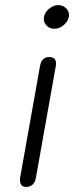

<svg xmlns="http://www.w3.org/2000/svg" viewBox="-20 -724 297 754"><path d="M152 -650Q152 -671 170 -687.5Q188 -704 209 -704Q226 -704 238.5 -692.5Q251 -681 251 -665Q251 -645 233 -628Q215 -611 193 -611Q176 -611 164 -622.5Q152 -634 152 -650ZM59 -26 137 -464Q143 -500 173 -500Q200 -500 200 -475Q200 -468 199 -464L121 -26Q118 -8 108 1Q98 10 83 10Q67 10 62 -0.5Q57 -11 59 -26Z"/></svg>

Font: Kodchasan Light
Style: Italic
Weight: 300
Italic angle: -10°
Version: Version 1.000; ttfautohint (v1.6)